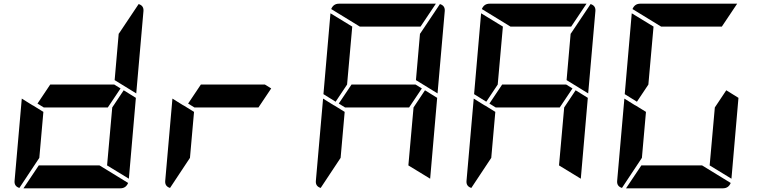

<svg xmlns="http://www.w3.org/2000/svg" viewBox="-20 -1020 4120 1040"><path d="M633 -541 564 -438H217L183 -459L252 -562H599ZM650 -531 716 -490 678 -52 560 -124 588 -438ZM731 -998Q760 -989 757 -959L718 -514L601 -586L623 -838H624ZM519 -124 674 -29Q662 0 632 0H107L190 -124ZM193 -165 85 -2Q56 -11 59 -41L98 -486L154 -451L160 -448L215 -414Z M1449 -541 1380 -438H1033L999 -459L1068 -562H1415ZM1009 -165 901 -2Q872 -11 875 -41L914 -486L970 -451L976 -448L1031 -414Z M2265 -541 2196 -438H1849L1815 -459L1884 -562H2231ZM1798 -469 1732 -510 1770 -948 1888 -876 1860 -562ZM2282 -531 2348 -490 2310 -52 2192 -124 2220 -438ZM2363 -998Q2392 -989 2389 -959L2350 -514L2233 -586L2255 -838H2256ZM1825 -165 1717 -2Q1688 -11 1691 -41L1730 -486L1786 -451L1792 -448L1847 -414ZM1929 -876 1774 -971Q1786 -1000 1816 -1000H2341L2258 -876Z M3081 -541 3012 -438H2665L2631 -459L2700 -562H3047ZM2614 -469 2548 -510 2586 -948 2704 -876 2676 -562ZM3098 -531 3164 -490 3126 -52 3008 -124 3036 -438ZM3179 -998Q3208 -989 3205 -959L3166 -514L3049 -586L3071 -838H3072ZM2641 -165 2533 -2Q2504 -11 2507 -41L2546 -486L2602 -451L2608 -448L2663 -414ZM2745 -876 2590 -971Q2602 -1000 2632 -1000H3157L3074 -876Z M3430 -469 3364 -510 3402 -948 3520 -876 3492 -562ZM3914 -531 3980 -490 3942 -52 3824 -124 3852 -438ZM3783 -124 3938 -29Q3926 0 3896 0H3371L3454 -124ZM3457 -165 3349 -2Q3320 -11 3323 -41L3362 -486L3418 -451L3424 -448L3479 -414ZM3561 -876 3406 -971Q3418 -1000 3448 -1000H3973L3890 -876Z"/></svg>

Font: DSEG7 Modern
Style: Bold Italic
Weight: 700
Italic angle: -5°
Designer: Keshikan(Twitter:@keshinomi_88pro)
Version: Version 0.46